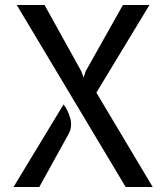

<svg xmlns="http://www.w3.org/2000/svg" viewBox="-20 -747 666 767"><path d="M47 -727H158L305 -462L314 -437L322 -462L471 -727H577L365 -377L590 0H482ZM137 0H34L234 -330Q243 -318 250 -303.5Q257 -289 261 -273.5Q265 -258 263.5 -241.5Q262 -225 253 -210Z"/></svg>

Font: Expletus Sans
Style: Regular
Weight: 400
Designer: Jasper de Waard
Foundry: Designtown
Version: Version 7.028